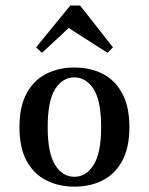

<svg xmlns="http://www.w3.org/2000/svg" viewBox="-20 -676 548 707"><path d="M254 11.3Q196 11.3 150 -12.1Q104 -35.5 77.8 -83.9Q51.6 -132.3 51.6 -208.1Q51.6 -283.1 77.8 -331.9Q104 -380.6 150 -404Q196 -427.4 254 -427.4Q312.9 -427.4 358.5 -404Q404 -380.6 430.2 -331.9Q456.5 -283.1 456.5 -208.1Q456.5 -132.3 430.2 -83.9Q404 -35.5 358.5 -12.1Q312.9 11.3 254 11.3ZM254 -25Q296.8 -25 324.6 -68.5Q352.4 -112.1 352.4 -208.1Q352.4 -304.8 324.6 -348Q296.8 -391.1 254 -391.1Q210.5 -391.1 183.1 -348Q155.6 -304.8 155.6 -208.1Q155.6 -112.1 183.1 -68.5Q210.5 -25 254 -25ZM134.7 -481.5 112.9 -501.6 238.7 -655.6H275L396 -501.6L375.8 -481.5L212.1 -586.3L259.7 -597.6Z"/></svg>

Font: Playfair 9pt SemiBold
Style: Regular
Weight: 600
Designer: Claus Eggers Sørensen
Foundry: Claus Eggers Sørensen
Version: Version 2.001;gftools[0.9.30]